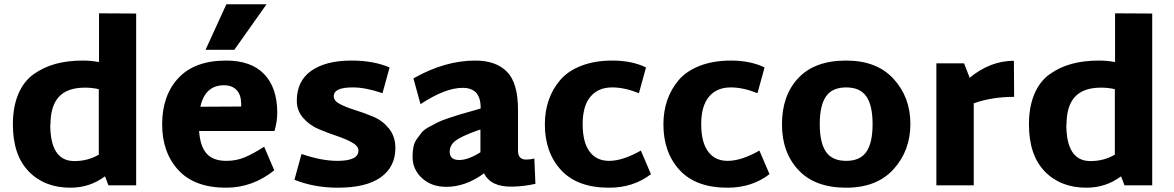

<svg xmlns="http://www.w3.org/2000/svg" viewBox="-20 -862 5466 894"><path d="M441 -800 614 -799V1H485L469 -41Q398 12 308 12Q187 12 113.5 -64Q40 -140 40 -283Q40 -364 65 -423.5Q90 -483 136 -516Q182 -549 238.5 -564.5Q295 -580 366 -580Q404 -580 441 -573ZM215 -282H214Q214 -112 326 -112Q390 -112 440 -142V-447Q407 -454 376 -454Q294 -454 254.5 -411.5Q215 -369 215 -282Z M1221 -842 1071 -630H937L1034 -842ZM907 -252Q912 -181 942 -147Q972 -113 1034 -113Q1080 -113 1119.5 -129.5Q1159 -146 1210 -179L1257 -69Q1156 12 1033 12Q886 12 810.5 -70Q735 -152 735 -283Q735 -418 811 -499Q887 -580 1033 -580Q1149 -580 1209.5 -517.5Q1270 -455 1271 -340Q1271 -295 1258 -252ZM913 -365 1103 -366V-381Q1102 -422 1081 -443.5Q1060 -465 1023 -465Q935 -465 913 -365Z M1553 12Q1443 12 1351 -25L1384 -145Q1477 -113 1551 -113Q1649 -113 1649 -161Q1649 -182 1619.5 -198.5Q1590 -215 1548 -229Q1506 -243 1463.5 -261Q1421 -279 1391.5 -313Q1362 -347 1362 -393Q1362 -485 1429.5 -532.5Q1497 -580 1617 -580Q1719 -580 1794 -548L1761 -428Q1683 -455 1622 -455Q1534 -455 1534 -414Q1534 -392 1563.5 -377Q1593 -362 1635 -349Q1677 -336 1719.5 -318Q1762 -300 1791.5 -263Q1821 -226 1821 -173Q1821 -85 1753 -36.5Q1685 12 1553 12Z M2468 -124 2473 -6Q2420 6 2365 7Q2265 9 2234 -55Q2148 8 2058 8Q1989 8 1945 -32.5Q1901 -73 1901 -132Q1901 -157 1905 -177.5Q1909 -198 1921 -215Q1933 -232 1943.5 -245Q1954 -258 1977 -270.5Q2000 -283 2016.5 -291.5Q2033 -300 2067 -311.5Q2101 -323 2123 -329.5Q2145 -336 2188 -348L2218 -357V-361Q2218 -453 2134 -453Q2053 -453 1938 -377L1905 -497Q2051 -580 2193 -580Q2289 -580 2340.5 -528Q2392 -476 2392 -350V-160Q2392 -119 2430 -119Q2449 -119 2468 -124ZM2074 -155Q2074 -117 2118 -117Q2160 -117 2217 -153V-259L2202 -254Q2127 -227 2100.5 -206.5Q2074 -186 2074 -155Z M2816 12Q2668 12 2592.5 -70Q2517 -152 2517 -283Q2517 -344 2535 -396Q2553 -448 2589 -490Q2625 -532 2687.5 -556Q2750 -580 2831 -580Q2922 -580 2988 -548L2955 -428Q2888 -455 2831 -455Q2765 -455 2729 -411.5Q2693 -368 2693 -284Q2693 -200 2725 -156.5Q2757 -113 2816 -113Q2880 -113 2964 -161L3011 -51Q2929 12 2816 12Z M3368 12Q3220 12 3144.5 -70Q3069 -152 3069 -283Q3069 -344 3087 -396Q3105 -448 3141 -490Q3177 -532 3239.5 -556Q3302 -580 3383 -580Q3474 -580 3540 -548L3507 -428Q3440 -455 3383 -455Q3317 -455 3281 -411.5Q3245 -368 3245 -284Q3245 -200 3277 -156.5Q3309 -113 3368 -113Q3432 -113 3516 -161L3563 -51Q3481 12 3368 12Z M3920 12Q3775 12 3698 -70Q3621 -152 3621 -283Q3621 -418 3697.5 -499Q3774 -580 3920 -580Q4063 -580 4141 -494.5Q4219 -409 4219 -285Q4219 -161 4141 -74.5Q4063 12 3920 12ZM3826 -155Q3855 -113 3920 -113Q3985 -113 4014 -155Q4043 -197 4043 -284Q4043 -371 4014 -413Q3985 -455 3920 -455Q3855 -455 3826 -413Q3797 -371 3797 -284Q3797 -197 3826 -155Z M4701 -579 4702 -411Q4598 -411 4514 -381V1H4340V-567H4469L4495 -500Q4591 -579 4701 -579Z M5172 -800 5345 -799V1H5216L5200 -41Q5129 12 5039 12Q4918 12 4844.5 -64Q4771 -140 4771 -283Q4771 -364 4796 -423.5Q4821 -483 4867 -516Q4913 -549 4969.5 -564.5Q5026 -580 5097 -580Q5135 -580 5172 -573ZM4946 -282H4945Q4945 -112 5057 -112Q5121 -112 5171 -142V-447Q5138 -454 5107 -454Q5025 -454 4985.5 -411.5Q4946 -369 4946 -282Z"/></svg>

Font: Martel Sans Heavy
Style: Regular
Weight: 900
Designer: Dan Reynolds and Mathieu Réguer
Foundry: Dan Reynolds and Mathieu Réguer
Version: Version 1.001;PS 001.001;hotconv 1.0.70;makeotf.lib2.5.58329